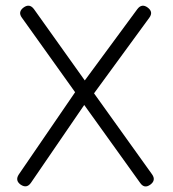

<svg xmlns="http://www.w3.org/2000/svg" viewBox="-20 -665 616 685"><path d="M54 -6C54 -6 54 -6 54 -6C40 -16 37.5 -28 47 -42.5C47 -42.5 47 -42.5 47 -42.5C47 -42.5 248 -336 248 -336C248 -336 58 -602 58 -602C48 -615.5 50 -628 64.5 -638.5C64.5 -638.5 64.5 -638.5 64.5 -638.5C78.5 -648.5 91 -646.5 101.5 -632C101.5 -632 101.5 -632 101.5 -632C101.5 -632 282.5 -378 282.5 -378C282.5 -378 470 -632.5 470 -632.5C480.5 -646.5 493 -648.5 507 -638C507 -638 507 -638 507 -638C521 -627.5 523 -615.5 512.5 -601.5C512.5 -601.5 512.5 -601.5 512.5 -601.5C512.5 -601.5 315.5 -332 315.5 -332C315.5 -332 522.5 -43 522.5 -43C532.5 -29 530.5 -16.5 516 -6C516 -6 516 -6 516 -6C502 4 490 2 480 -12.5C480 -12.5 480 -12.5 480 -12.5C480 -12.5 280.5 -290.5 280.5 -290.5C280.5 -290.5 90.5 -13 90.5 -13C80.5 1.5 68.5 3.5 54 -6Z"/></svg>

Font: Jura-Fortis-Regular
Style: Regular
Weight: 500
Designer: Daniel Johnson, Alexei Vanyashin, Mirko Velimirovic
Foundry: Daniel Johnson
Version: ""